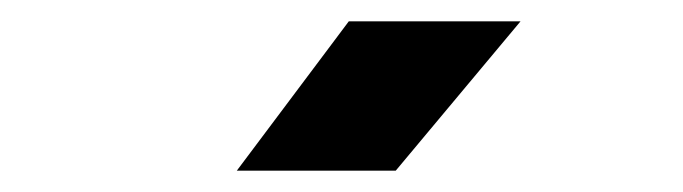

<svg xmlns="http://www.w3.org/2000/svg" viewBox="-20 -805 640 180"><path d="M202 -645 307 -785H468L351 -645Z"/></svg>

Font: Tiny ExtraBold
Style: Regular
Weight: 800
Designer: Philipp Nurullin, Konstantin Bulenkov
Foundry: JetBrains
Version: Version 2.251; ttfautohint (v1.8.4.7-5d5b)